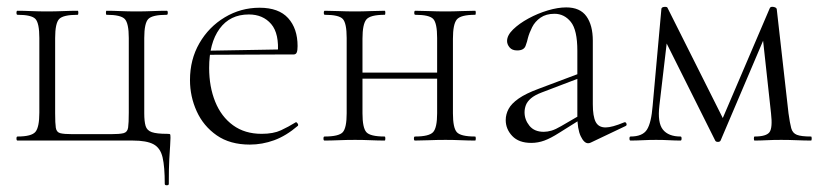

<svg xmlns="http://www.w3.org/2000/svg" viewBox="-20 -418 2444 571"><path d="M375 0Q416 0 436.5 11Q457 22 463.5 50Q470 78 470 129Q470 133 476 133Q482 133 482 129Q482 81 483.5 54.5Q485 28 486 14.5Q487 1 487 -8Q487 -17 486 -18.5Q485 -20 477 -20Q446 -20 431.5 -25Q417 -30 413 -43.5Q409 -57 409 -81V-305Q409 -349 421 -361.5Q433 -374 476 -374Q479 -374 479 -380Q479 -386 476 -386Q457 -386 433.5 -385Q410 -384 385 -384Q361 -384 338.5 -385Q316 -386 297 -386Q295 -386 295 -380Q295 -374 297 -374Q339 -374 351 -361.5Q363 -349 363 -305V-83Q363 -52 361 -38.5Q359 -25 347.5 -22Q336 -19 309 -19H196Q170 -19 159 -22Q148 -25 146 -38Q144 -51 144 -81V-305Q144 -349 156 -361.5Q168 -374 211 -374Q213 -374 213 -380Q213 -386 211 -386Q192 -386 168 -385Q144 -384 119 -384Q96 -384 73 -385Q50 -386 32 -386Q29 -386 29 -380Q29 -374 32 -374Q74 -374 85.5 -361.5Q97 -349 97 -305V-83Q97 -40 85.5 -26Q74 -12 32 -12Q29 -12 29 -6Q29 0 32 0Z M723 12Q664 12 624.5 -15.5Q585 -43 565 -87Q545 -131 545 -180Q545 -241 573 -289.5Q601 -338 648.5 -366.5Q696 -395 752 -395Q809 -395 837 -364Q865 -333 865 -281Q865 -268 862.5 -262Q860 -256 853 -256H806Q811 -318 786.5 -346.5Q762 -375 720 -375Q664 -375 633 -332.5Q602 -290 602 -216Q602 -160 620 -115.5Q638 -71 673 -45.5Q708 -20 758 -20Q793 -20 815.5 -30.5Q838 -41 859 -54Q861 -56 864.5 -51.5Q868 -47 866 -44Q831 -14 795.5 -1Q760 12 723 12ZM589 -255 588 -267 816 -271V-256Z M1033 -184V-202H1302V-184ZM1011 -81V-305Q1011 -349 999.5 -361.5Q988 -374 946 -374Q943 -374 943 -380Q943 -386 946 -386Q964 -386 987.5 -385Q1011 -384 1036 -384Q1059 -384 1082.5 -385Q1106 -386 1124 -386Q1126 -386 1126 -380Q1126 -374 1124 -374Q1081 -374 1069.5 -360Q1058 -346 1058 -303V-81Q1058 -38 1069.5 -25Q1081 -12 1124 -12Q1126 -12 1126 -6Q1126 0 1124 0Q1105 0 1082 -1Q1059 -2 1036 -2Q1011 -2 987.5 -1Q964 0 945 0Q942 0 942 -6Q942 -12 945 -12Q988 -12 999.5 -25Q1011 -38 1011 -81ZM1280 -81V-305Q1280 -349 1268.5 -361.5Q1257 -374 1215 -374Q1212 -374 1212 -380Q1212 -386 1215 -386Q1233 -386 1256.5 -385Q1280 -384 1305 -384Q1328 -384 1351.5 -385Q1375 -386 1393 -386Q1395 -386 1395 -380Q1395 -374 1393 -374Q1350 -374 1338.5 -360Q1327 -346 1327 -303V-81Q1327 -38 1338.5 -25Q1350 -12 1393 -12Q1395 -12 1395 -6Q1395 0 1393 0Q1374 0 1351 -1Q1328 -2 1305 -2Q1280 -2 1256 -1Q1232 0 1214 0Q1211 0 1211 -6Q1211 -12 1214 -12Q1256 -12 1268 -25Q1280 -38 1280 -81Z M1737 6Q1733 8 1729 8Q1717 8 1707 -13Q1697 -34 1697 -74V-267Q1697 -329 1677.5 -353Q1658 -377 1629 -377Q1604 -377 1587.5 -365.5Q1571 -354 1562.5 -337Q1554 -320 1550 -305Q1548 -295 1543 -281.5Q1538 -268 1518 -268Q1503 -268 1495.5 -277Q1488 -286 1488 -296Q1488 -313 1506 -330.5Q1524 -348 1551.5 -363Q1579 -378 1609 -387Q1639 -396 1664 -396Q1705 -396 1724 -369.5Q1743 -343 1743 -297V-108Q1743 -72 1751.5 -55.5Q1760 -39 1781 -39Q1800 -39 1836 -54Q1841 -56 1843 -50.5Q1845 -45 1840 -43ZM1560 7Q1523 7 1503.5 -13.5Q1484 -34 1484 -61Q1484 -78 1492.5 -94Q1501 -110 1522.5 -125Q1544 -140 1582 -154L1707 -201L1709 -188L1591 -143Q1570 -135 1559 -125.5Q1548 -116 1544 -105.5Q1540 -95 1540 -84Q1540 -62 1554.5 -44Q1569 -26 1597 -26Q1608 -26 1620 -29.5Q1632 -33 1649 -43L1716 -82L1718 -70L1643 -23Q1618 -7 1599 0Q1580 7 1560 7Z M2392 -12Q2394 -12 2394 -6Q2394 0 2392 0Q2373 0 2349.5 -1Q2326 -2 2303 -2Q2279 -2 2260 -1Q2241 0 2224 0Q2222 0 2222 -6Q2222 -12 2224 -12Q2259 -12 2268.5 -25Q2278 -38 2273 -81L2247 -319L2278 -364L2123 0Q2121 4 2115 4Q2109 4 2107 0L1954 -306L1966 -317L1941 -104Q1935 -53 1951.5 -32.5Q1968 -12 2004 -12Q2007 -12 2007 -6Q2007 0 2004 0Q1988 0 1970 -1Q1952 -2 1931 -2Q1911 -2 1891.5 -1Q1872 0 1855 0Q1852 0 1852 -6Q1852 -12 1855 -12Q1891 -12 1904 -32.5Q1917 -53 1921 -104L1947 -392Q1948 -397 1956 -397.5Q1964 -398 1965 -395L2135 -56L2121 -47L2269 -393Q2271 -399 2280 -397.5Q2289 -396 2290 -391L2325 -81Q2329 -52 2333 -37Q2337 -22 2350 -17Q2363 -12 2392 -12Z"/></svg>

Font: Cormorant Garamond Light
Style: Regular
Weight: 300
Designer: Christian Thalmann (Catharsis Fonts)
Foundry: Catharsis Fonts
Version: Version 4.001